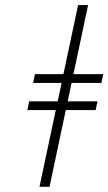

<svg xmlns="http://www.w3.org/2000/svg" viewBox="-20 -718 422 748"><path d="M359.9 -323.2 352.5 -289.1H236.3L172.9 9.8H133.8L197.3 -289.1H86.4L93.8 -323.2H204.6L220.2 -395H108.9L116.2 -429.2H227.1L284.2 -698.2H323.2L266.1 -429.2H382.3L375 -395H258.8L243.7 -323.2Z"/></svg>

Font: Linux Biolinum O
Style: Italic
Weight: 400
Italic angle: -12°
Designer: Philipp H. Poll
Foundry: Philipp H. Poll
Version: Version 1.1.3